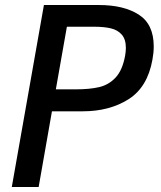

<svg xmlns="http://www.w3.org/2000/svg" viewBox="-20 -745 640 765"><path d="M155 -725H374Q473 -725 532.8 -686.8Q592.5 -648.5 592.5 -560Q592.5 -535 587.5 -508Q568 -397.5 492 -349.5Q416 -301.5 309.5 -301.5H187L134 0H27ZM478.5 -523Q481.5 -540.5 481.5 -554Q481.5 -588.5 465.2 -607Q449 -625.5 421.8 -632Q394.5 -638.5 355.5 -638.5H246.5L202.5 -389H281Q337.5 -389 375.5 -398Q413.5 -407 440.8 -436.2Q468 -465.5 478.5 -523Z"/></svg>

Font: JuliaMono Medium
Style: Italic
Weight: 500
Italic angle: -9°
Monospace: yes
Designer: cormullion
Foundry: corm
Version: Version 0.054; ttfautohint (v1.8.4)